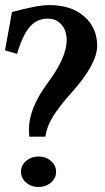

<svg xmlns="http://www.w3.org/2000/svg" viewBox="-22 -746 420 769"><path d="M159.7 -198.7H95.2Q93.8 -216.3 93.8 -227.1Q93.8 -312.5 168.9 -413.6Q245.1 -516.1 245.1 -585Q245.1 -623 224.4 -647.2Q203.6 -671.4 168.5 -671.4Q127.4 -671.4 98.4 -639.6Q69.3 -607.9 46.4 -530.3L-2 -544.4Q4.4 -582 14.2 -633.1Q23.9 -684.1 25.9 -697.8Q127.4 -725.6 175.3 -725.6Q264.2 -725.6 315.7 -679.9Q367.2 -634.3 367.2 -562.5Q367.2 -488.8 261.7 -371.6Q214.4 -318.8 189.7 -278.6Q165 -238.3 159.7 -198.7ZM82.5 -14.9Q62 -32.7 62 -58.1Q62 -83.5 82.5 -101.3Q103 -119.1 132.3 -119.1Q161.6 -119.1 182.1 -101.3Q202.6 -83.5 202.6 -58.1Q202.6 -32.7 182.1 -14.9Q161.6 2.9 132.3 2.9Q103 2.9 82.5 -14.9Z"/></svg>

Font: Flanker
Style: Bold
Weight: 700
Designer: Flanker
Foundry: Flanker
Version: Version 2.021